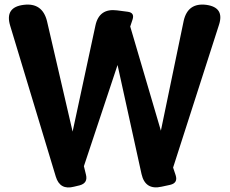

<svg xmlns="http://www.w3.org/2000/svg" viewBox="-20 -811 996 833"><path d="M490 -529 344 -90 353 -53Q362 -17 326 -7L301 -1Q240 15 222 -45L24 -700Q0 -780 83 -790Q164 -800 184 -719L295 -240L394 -700Q410 -776 488 -766L534 -760Q565 -756 555 -726L545 -696L678 -244L777 -721Q795 -800 875 -790Q955 -779 930 -703L731 -84L742 -51Q753 -17 718 -9L681 -1Q610 15 594 -56Z"/></svg>

Font: s+UCsàWOS
Style: Regular
Weight: 400
Designer: FontworksQlS√∏0¬ü¬ôs√†OS¬àe[W\~√Ñ: ZERO[P0e√∂QI¬ä0¬ÉFSW0¬ò¬ëQ√°0R¬ûO0Little White Dog0YHv}N_0^_qMagmeta0v
Version: Version 1.000; 20230222